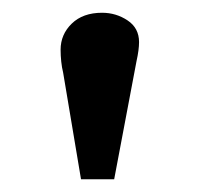

<svg xmlns="http://www.w3.org/2000/svg" viewBox="-20 -809 314 301"><path d="M107 -528 79 -695Q77 -703 76 -712.5Q75 -722 75 -731Q75 -755 92.5 -772Q110 -789 140 -789Q162 -789 180 -777Q198 -765 198 -743Q198 -731 194 -713L159 -528Z"/></svg>

Font: Literata 7pt SemiBold
Style: Regular
Weight: 600
Designer: Latin by Veronika Burian and Jose Scaglione. Greek by Irene Vlachou. Cyrillic by Vera Evstafieva.
Foundry: TypeTogether
Version: Version 3.002